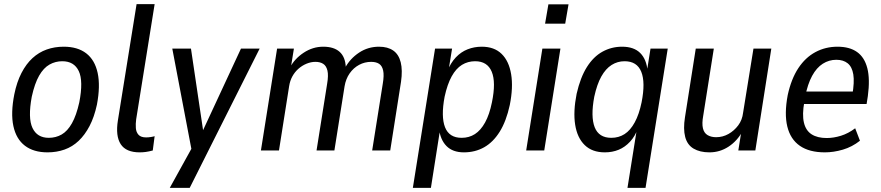

<svg xmlns="http://www.w3.org/2000/svg" viewBox="-20 -725 4242 925"><path d="M209 9Q142 9 100 -23Q58 -55 44.5 -117.5Q31 -180 49 -271Q61 -330 83.5 -373.5Q106 -417 136.5 -445Q167 -473 205 -486.5Q243 -500 287 -500Q354 -500 395.5 -468Q437 -436 450.5 -373.5Q464 -311 447 -221Q434 -161 411.5 -118Q389 -75 359 -46.5Q329 -18 291 -4.5Q253 9 209 9ZM215 -61Q249 -61 277 -77Q305 -93 326.5 -131Q348 -169 362 -232Q382 -335 359.5 -382.5Q337 -430 280 -430Q247 -430 218.5 -414Q190 -398 168.5 -360.5Q147 -323 133 -259Q114 -156 136.5 -108.5Q159 -61 215 -61Z M653 9Q587 9 561.5 -30.5Q536 -70 548 -145L638 -705H725L636 -150Q633 -128 634.5 -108Q636 -88 647.5 -75.5Q659 -63 684 -63Q695 -63 707.5 -65Q720 -67 725 -69L716 0Q697 5 682.5 7Q668 9 653 9Z M798 180 908 -19V24L810 -491H900L961 -80H950L1141 -491H1231L894 180Z M1237 0 1315 -491H1396L1381 -398H1376Q1399 -442 1443 -471Q1487 -500 1537 -500Q1589 -500 1616.5 -475Q1644 -450 1646 -400L1643 -399Q1667 -443 1710 -471.5Q1753 -500 1806 -500Q1848 -500 1874.5 -481.5Q1901 -463 1910.5 -425Q1920 -387 1912 -331L1860 0H1773L1824 -321Q1831 -362 1826 -385Q1821 -408 1806.5 -417.5Q1792 -427 1768 -427Q1737 -427 1710 -412.5Q1683 -398 1664.5 -371.5Q1646 -345 1640 -309L1591 0H1505L1556 -321Q1563 -362 1557.5 -385Q1552 -408 1537 -417.5Q1522 -427 1500 -427Q1478 -427 1456.5 -418Q1435 -409 1417.5 -393.5Q1400 -378 1388.5 -357Q1377 -336 1373 -310L1324 0Z M1969 180 2076 -491H2158L2140 -380H2134Q2151 -422 2176 -448.5Q2201 -475 2233 -487.5Q2265 -500 2301 -500Q2361 -500 2396.5 -465.5Q2432 -431 2442.5 -367.5Q2453 -304 2436 -219Q2419 -141 2387.5 -90.5Q2356 -40 2312.5 -15.5Q2269 9 2215 9Q2161 9 2131 -21.5Q2101 -52 2095 -106H2101L2056 180ZM2204 -61Q2240 -61 2268 -79Q2296 -97 2317 -135Q2338 -173 2350 -232Q2370 -329 2349 -379.5Q2328 -430 2269 -430Q2234 -430 2205.5 -412.5Q2177 -395 2156 -357Q2135 -319 2122 -259Q2104 -163 2124 -112Q2144 -61 2204 -61Z M2606 -611 2622 -704H2719L2703 -611ZM2515 0 2593 -491H2680L2602 0Z M3003 180 3049 -108H3054Q3040 -69 3015.5 -42.5Q2991 -16 2960.5 -3.5Q2930 9 2894 9Q2833 9 2797 -26Q2761 -61 2751 -124Q2741 -187 2758 -273Q2776 -352 2807.5 -402Q2839 -452 2882.5 -476Q2926 -500 2977 -500Q3034 -500 3064.5 -469.5Q3095 -439 3100 -382L3097 -384L3114 -491H3197L3090 180ZM2925 -61Q2961 -61 2989 -79Q3017 -97 3038 -135.5Q3059 -174 3071 -232Q3090 -328 3069.5 -379Q3049 -430 2989 -430Q2955 -430 2926.5 -412Q2898 -394 2877 -356.5Q2856 -319 2843 -259Q2825 -163 2845 -112Q2865 -61 2925 -61Z M3398 9Q3352 9 3321.5 -9Q3291 -27 3281 -65.5Q3271 -104 3280 -160L3332 -491H3419L3368 -168Q3361 -130 3366.5 -107Q3372 -84 3389 -74Q3406 -64 3430 -64Q3462 -64 3489.5 -79.5Q3517 -95 3536.5 -121Q3556 -147 3560 -182L3610 -491H3696L3619 0H3537L3552 -94H3558Q3532 -46 3490 -18.5Q3448 9 3398 9Z M3954 9Q3879 9 3833.5 -22.5Q3788 -54 3773 -115.5Q3758 -177 3775 -267Q3792 -345 3826 -396.5Q3860 -448 3908.5 -474Q3957 -500 4015 -500Q4073 -500 4109 -474.5Q4145 -449 4158.5 -396.5Q4172 -344 4161 -262L4155 -224H3838L3848 -284H4104L4086 -266Q4097 -330 4091 -366.5Q4085 -403 4064 -420Q4043 -437 4009 -437Q3974 -437 3944 -418Q3914 -399 3892.5 -359.5Q3871 -320 3859 -259L3855 -234Q3844 -173 3853 -134.5Q3862 -96 3890 -78Q3918 -60 3963 -60Q3996 -60 4031.5 -71Q4067 -82 4100 -107L4123 -47Q4085 -17 4040.5 -4Q3996 9 3954 9Z"/></svg>

Font: Nunito Sans 10pt Condensed Medium
Style: Italic
Weight: 500
Width: 3
Italic angle: -9°
Designer: Vernon Adams
Foundry: Vernon Adams
Version: Version 3.101;gftools[0.9.27]